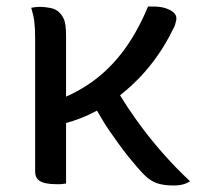

<svg xmlns="http://www.w3.org/2000/svg" viewBox="-20 -560 640 590"><path d="M183 4Q180 4 174.5 5Q169 6 164 6Q159 6 153 6Q135 6 120 3Q105 0 96.5 -8.5Q88 -17 88 -33V-441Q88 -474 85.5 -493.5Q83 -513 76 -536Q80 -537 84.5 -537.5Q89 -538 93.5 -538.5Q98 -539 103 -539Q117 -539 135 -535.5Q153 -532 164 -520Q171 -513 175.5 -503Q180 -493 181.5 -480Q183 -467 183 -448V-263Q217 -278 249 -299Q306 -336 352.5 -395Q399 -454 435 -540H450Q472 -540 488 -535Q504 -530 513 -522Q522 -514 522 -504Q522 -500 521 -495.5Q520 -491 518 -484Q516 -477 510 -467Q491 -428 466.5 -392.5Q442 -357 414.5 -327.5Q387 -298 356 -273Q353 -270 349 -267Q372 -229 398 -193Q435 -141 477 -93Q519 -45 564 -3Q558 1 550.5 4Q543 7 534 8.5Q525 10 513 10Q483 10 462.5 3Q442 -4 424 -22Q413 -33 400 -48Q387 -63 373 -80.5Q359 -98 345 -117.5Q331 -137 317 -157Q303 -177 291 -198Q284 -209 278 -220Q252 -206 226 -196Q205 -188 183 -182Z"/></svg>

Font: Code D Ace
Style: Regular
Weight: 400
Version: Version 1.085; ttfautohint (v1.8.4.7-5d5b);Nerd Fonts 3.0.2